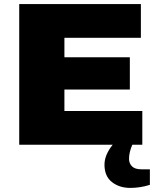

<svg xmlns="http://www.w3.org/2000/svg" viewBox="-20 -708 762 939"><path d="M669 -688V-523H295V-428H615V-270H295V-165H676V0H627Q611 37 611 69Q611 91 625.5 105.5Q640 120 671 120H713V196Q666 211 617 211Q564 211 527.5 182.5Q491 154 491 97Q491 50 531 0H74V-688Z"/></svg>

Font: Archicoco
Style: Regular
Weight: 400
Designer: Hector Gatti
Foundry: Hector Gatti
Version: 1.002